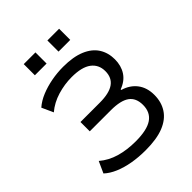

<svg xmlns="http://www.w3.org/2000/svg" viewBox="-248 -1035 1182 1182"><g transform="rotate(-45 342.5 -444.0)"><path d="M323 9Q262 9 208 -0.5Q154 -10 110.5 -28.5Q67 -47 38 -74L72 -149Q119 -109 181 -91Q243 -73 318 -73Q417 -73 463 -104.5Q509 -136 509 -200Q509 -261 469.5 -289Q430 -317 346 -317H162V-398H330Q412 -398 452 -426Q492 -454 492 -511Q492 -568 449.5 -600Q407 -632 319 -632Q257 -632 195.5 -613.5Q134 -595 88 -556L54 -631Q86 -659 130 -677Q174 -695 224.5 -704.5Q275 -714 327 -714Q414 -714 471.5 -690Q529 -666 557 -622.5Q585 -579 585 -521Q585 -466 559 -425.5Q533 -385 479 -365V-360Q537 -343 569.5 -300.5Q602 -258 602 -194Q602 -132 572 -86Q542 -40 481 -15.5Q420 9 323 9ZM373 -800V-897H475V-800ZM167 -800V-897H269V-800Z"/></g></svg>

Font: Nunito Sans 6pt
Style: Regular
Weight: 400
Version: Version 3.101;gftools[0.9.27]